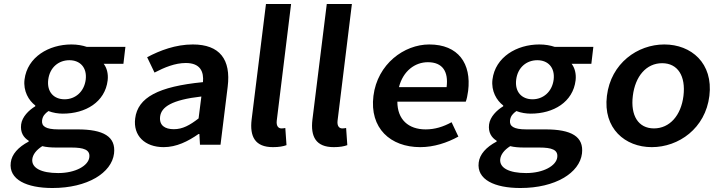

<svg xmlns="http://www.w3.org/2000/svg" viewBox="-20 -726 3611 963"><path d="M142 72C145 49 161 27 192 7C212 12 234 14 264 14H338C400 14 433 25 428 63C423 105 359 142 272 142C186 142 137 116 142 72ZM34 89C23 175 114 217 243 217C419 217 540 141 552 44C562 -41 499 -77 369 -77H273C207 -77 188 -94 191 -122C194 -144 205 -156 223 -169C246 -160 272 -156 295 -156C409 -156 507 -214 520 -323C524 -357 515 -387 500 -406H599L609 -491H415C394 -498 368 -503 338 -503C225 -503 117 -440 103 -327C96 -269 124 -222 157 -197V-193C124 -173 91 -140 86 -102C81 -62 98 -36 124 -20V-16C71 12 39 48 34 89ZM304 -228C251 -228 214 -264 222 -327C230 -389 275 -424 328 -424C381 -424 417 -388 410 -327C402 -264 356 -228 304 -228Z M658 -132C647 -46 706 12 801 12C865 12 923 -17 976 -54H980L983 0H1086L1122 -291C1139 -428 1082 -503 947 -503C861 -503 782 -473 718 -439L755 -362C805 -388 858 -410 912 -410C985 -410 1003 -366 998 -314C774 -292 671 -237 658 -132ZM783 -141C789 -190 842 -225 990 -242L976 -132C932 -98 896 -78 852 -78C807 -78 778 -97 783 -141Z M1242 -126C1232 -41 1259 12 1349 12C1379 12 1401 8 1417 2L1411 -84C1401 -82 1397 -82 1391 -82C1378 -82 1365 -92 1368 -120L1440 -706H1314Z M1547 -126C1537 -41 1564 12 1654 12C1684 12 1706 8 1722 2L1716 -84C1706 -82 1702 -82 1696 -82C1683 -82 1670 -92 1673 -120L1745 -706H1619Z M1853 -245C1833 -83 1938 12 2088 12C2156 12 2223 -10 2279 -41L2245 -113C2203 -90 2161 -77 2115 -77C2028 -77 1973 -127 1973 -216H2316C2321 -228 2325 -248 2328 -270C2345 -407 2279 -503 2133 -503C2007 -503 1873 -405 1853 -245ZM1981 -289C2002 -371 2062 -414 2126 -414C2200 -414 2230 -367 2220 -289Z M2489 72C2492 49 2508 27 2539 7C2559 12 2581 14 2611 14H2685C2747 14 2780 25 2775 63C2770 105 2706 142 2619 142C2533 142 2484 116 2489 72ZM2381 89C2370 175 2461 217 2590 217C2766 217 2887 141 2899 44C2909 -41 2846 -77 2716 -77H2620C2554 -77 2535 -94 2538 -122C2541 -144 2552 -156 2570 -169C2593 -160 2619 -156 2642 -156C2756 -156 2854 -214 2867 -323C2871 -357 2862 -387 2847 -406H2946L2956 -491H2762C2741 -498 2715 -503 2685 -503C2572 -503 2464 -440 2450 -327C2443 -269 2471 -222 2504 -197V-193C2471 -173 2438 -140 2433 -102C2428 -62 2445 -36 2471 -20V-16C2418 12 2386 48 2381 89ZM2651 -228C2598 -228 2561 -264 2569 -327C2577 -389 2622 -424 2675 -424C2728 -424 2764 -388 2757 -327C2749 -264 2703 -228 2651 -228Z M3024 -245C3004 -82 3115 12 3249 12C3384 12 3518 -82 3538 -245C3558 -409 3447 -503 3312 -503C3178 -503 3044 -409 3024 -245ZM3154 -245C3166 -344 3222 -409 3301 -409C3380 -409 3420 -344 3408 -245C3396 -147 3339 -82 3260 -82C3181 -82 3142 -147 3154 -245Z"/></svg>

Font: Falling Sky
Style: ExtObl
Weight: 400
Designer: Paul D. Hunt
Foundry: Adobe Systems Incorporated
Version: Version 1.02